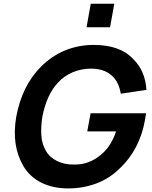

<svg xmlns="http://www.w3.org/2000/svg" viewBox="-20 -1010 826 1045"><path d="M579 -861.5H451L474 -989.5H602ZM768.5 -354Q755 -277.5 721 -211.8Q687 -146 634.5 -96Q577 -38.5 504.5 -11.5Q432 15.5 351 15.5Q268 15.5 204.8 -16Q141.5 -47.5 106.5 -107.5Q41.5 -219.5 68.5 -375Q99.5 -542 201 -645Q261 -705.5 334 -735.5Q407 -765.5 489.5 -765.5Q633.5 -765.5 704 -689.5Q770.5 -625.5 777 -521L637.5 -500Q629 -552 603 -583.5Q559.5 -636.5 475 -636.5Q449.5 -636.5 424.2 -631.5Q399 -626.5 375.8 -616.8Q352.5 -607 332 -592.5Q311.5 -578 295 -559.5Q234.5 -496 210.5 -375Q202 -318 205 -272.5Q208 -227 229 -190.5Q239.5 -171.5 255.5 -157.2Q271.5 -143 291.2 -133.2Q311 -123.5 334.2 -118.8Q357.5 -114 382.5 -114.5Q464 -112.5 529 -167.5Q559 -191.5 580 -226Q601 -260.5 611.5 -295H455L473 -393.5H775Z"/></svg>

Font: Russisch Sans
Style: Bold Italic
Weight: 700
Italic angle: -10°
Designer: Michael Sharanda (font) & Cristiano Sobral (main changes)
Foundry: Michael Sharanda
Version: Version 2.00;September 8, 2020;FontCreator 13.0.0.2681 64-bi